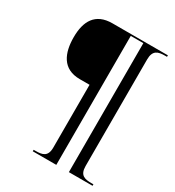

<svg xmlns="http://www.w3.org/2000/svg" viewBox="-205 -879 1011 1110"><g transform="rotate(30 301.0 -324.5)"><path d="M187 111H344V-750H428V111H586V101H573C528 101 494 94 494 32V-679C494 -741 527 -750 573 -750H586V-760H216C103 -760 62 -686 62 -579C62 -475 97 -386 214 -386H279V33C279 94 245 101 200 101H187Z"/></g></svg>

Font: Noto Serif Display SemiCondensed SemiBold
Style: Italic
Weight: 600
Width: 4
Italic angle: -12°
Designer: Monotype Design Team
Foundry: Monotype Imaging Inc.
Version: Version 2.009